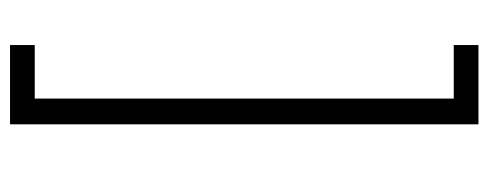

<svg xmlns="http://www.w3.org/2000/svg" viewBox="-308 -532 950 373"><g transform="rotate(90 166.5 -345.0)"><path d="M221 110H67V62H171V-752H67V-800H221Z"/></g></svg>

Font: Geologica Roman Thin
Style: Regular
Weight: 250
Designer: Sindre Bremnes, Frode Helland
Foundry: Monokrom Skriftforlag AS
Version: Version 1.010;gftools[0.9.28]